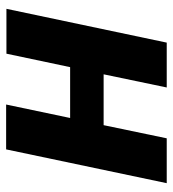

<svg xmlns="http://www.w3.org/2000/svg" viewBox="12 -590 577 642"><g transform="rotate(-90 301.0 -268.5)"><path d="M10 0 123 -537H273L228 -323H398L443 -536H593L480 0H330L374 -211H204L160 0Z"/></g></svg>

Font: Geist
Style: Bold Italic
Weight: 700
Italic angle: -12°
Designer: Basement.studio, Andrés Briganti, Mateo Zaragoza
Foundry: Basement.studio, Vercel, Andrés Briganti, Guido Ferreyra, Mateo Zaragoza
Version: Version 1.500; ttfautohint (v1.8.4.7-5d5b)